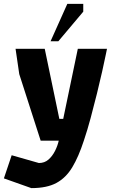

<svg xmlns="http://www.w3.org/2000/svg" viewBox="-60 -724 590 987"><path d="M101 243 -40 193 0 74 140 114Q169 114 189 96.5Q209 79 222.5 52.5Q236 26 242 -1H149L39 -343L20 -473H170L245 -113H265L340 -473H490Q490 -473 483.5 -441.5Q477 -410 465.5 -358Q454 -306 438.5 -243.5Q423 -181 406 -117.5Q389 -54 371 -1Q344 82 311.5 136Q279 190 230 216.5Q181 243 101 243ZM200 -512 286 -704H368V-664L240 -512Z"/></svg>

Font: Rowdies Light
Style: Regular
Weight: 300
Designer: Jaikishan Patel
Version: Version 1.000; ttfautohint (v1.8.3)